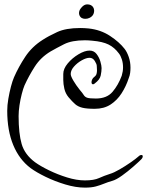

<svg xmlns="http://www.w3.org/2000/svg" viewBox="-20 -786 672 877"><path d="M625 -58Q613 -46 588.5 -24.5Q564 -3 537.5 16Q511 35 493 40Q472 46 455 53Q438 60 418 65.5Q398 71 368 71Q326 71 278 56.5Q230 42 188 21.5Q146 1 120 -18Q68 -57 40.5 -123.5Q13 -190 13 -280Q13 -305 18 -334.5Q23 -364 30 -390.5Q37 -417 44 -433Q65 -481 95.5 -527Q126 -573 175 -604Q201 -621 241 -639.5Q281 -658 346 -658Q355 -658 365 -657.5Q375 -657 385 -656Q440 -650 482.5 -622Q525 -594 549 -563Q560 -549 568 -526Q576 -503 576 -477Q576 -465 574.5 -453Q573 -441 568 -429Q556 -392 535.5 -360Q515 -328 485 -308.5Q455 -289 413 -289Q376 -289 356 -294Q336 -299 323 -310.5Q310 -322 293 -342Q279 -359 274 -380.5Q269 -402 269 -421Q269 -440 269 -448Q269 -472 289.5 -496.5Q310 -521 338.5 -538Q367 -555 389 -555Q409 -555 421 -539.5Q433 -524 438.5 -505Q444 -486 444 -475Q444 -460 440 -441Q436 -422 413 -405Q409 -401 405 -401Q398 -401 398 -411Q398 -416 401 -423Q404 -430 411 -435Q419 -441 421 -449Q423 -457 423 -464Q423 -470 422.5 -475.5Q422 -481 422 -485Q422 -493 413 -507.5Q404 -522 389 -522Q374 -522 353.5 -510.5Q333 -499 318 -482Q303 -465 303 -448Q303 -438 315.5 -417Q328 -396 344 -376Q357 -361 362.5 -352Q368 -343 378.5 -339.5Q389 -336 418 -336Q468 -336 494 -366.5Q520 -397 536 -440Q542 -460 542 -478Q542 -498 536.5 -515Q531 -532 523 -542Q503 -569 476 -582.5Q449 -596 402 -600Q393 -601 384.5 -601.5Q376 -602 368 -602Q308 -602 272.5 -584Q237 -566 211 -551Q166 -524 139 -482Q112 -440 92 -396Q86 -382 79.5 -357Q73 -332 69 -305Q65 -278 65 -256Q65 -176 79 -128Q93 -80 140 -45Q165 -27 204 -8Q243 11 286.5 24.5Q330 38 368 38Q409 38 432 27.5Q455 17 483 8Q500 3 526 -12Q552 -27 576.5 -44Q601 -61 612 -71Q619 -78 626 -78Q632 -78 632 -72Q632 -65 625 -58ZM405 -754Q410 -746 410 -738Q410 -714 388 -704Q380 -700 369 -700Q361 -700 354 -703.5Q347 -707 343 -716Q342 -718 341.5 -721Q341 -724 341 -726Q341 -737 348 -746.5Q355 -756 361 -760Q369 -766 379 -766Q396 -766 405 -754Z"/></svg>

Font: Ingrid Darling
Style: Regular
Weight: 400
Designer: Robert E. Leuschke
Foundry: Robert E. Leuschke
Version: Version 1.010; ttfautohint (v1.8.3)